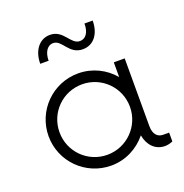

<svg xmlns="http://www.w3.org/2000/svg" viewBox="-113 -699 775 808"><g transform="rotate(-20 275.0 -295.5)"><path d="M196.3 -560.5C236.3 -560.5 243.2 -493.2 305.7 -493.2C356.4 -493.2 385.3 -536.1 385.3 -592.8H348.6C348.6 -552.7 332 -529.8 305.7 -529.8C264.6 -529.8 255.9 -597.7 195.3 -597.7C146.5 -597.7 115.7 -554.7 115.7 -497.1H153.3C153.3 -533.2 168.9 -560.5 196.3 -560.5ZM500 -39.6C475.6 -39.6 457.5 -56.2 457.5 -93.8V-397H408.7V-331.1C371.1 -376 314.5 -404.8 251 -404.8C136.7 -404.8 44.4 -312.5 44.4 -198.2C44.4 -84.5 136.7 7.8 251 7.8C315.9 7.8 373 -22.9 410.6 -69.3C418.5 -23.9 448.2 7.8 491.2 7.8C502.4 7.8 514.2 5.4 526.4 0V-39.6ZM251 -40.5C163.6 -40.5 93.3 -110.8 93.3 -198.2C93.3 -286.1 163.6 -356 251 -356C337.9 -356 408.7 -286.1 408.7 -198.2C408.7 -110.8 337.9 -40.5 251 -40.5Z"/></g></svg>

Font: Now Light
Style: Regular
Weight: 300
Designer: Alfredo Marco Pradil
Foundry: Alfredo Marco Pradil
Version: Version 1.200;hotconv 1.0.109;makeotfexe 2.5.65596